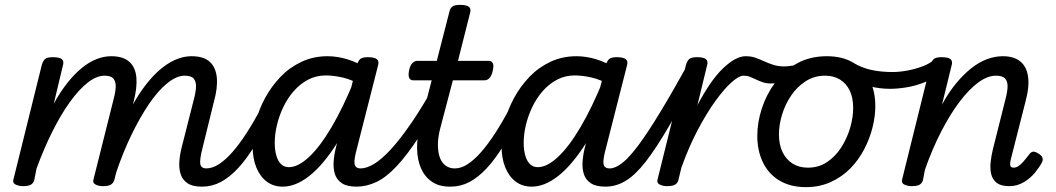

<svg xmlns="http://www.w3.org/2000/svg" viewBox="-20 -750 4338 789"><path d="M809 17Q771 17 750.5 3Q730 -11 722.5 -34Q715 -57 717 -85.5Q719 -114 726 -142L778 -347Q785 -374 785.5 -394.5Q786 -415 776 -427Q766 -439 739 -439Q706 -439 668 -408.5Q630 -378 592.5 -323Q555 -268 519.5 -194.5Q484 -121 455 -34L417 -33Q448 -152 488 -243Q528 -334 574.5 -395.5Q621 -457 670 -488Q719 -519 767 -519Q817 -519 842 -496Q867 -473 871 -431Q875 -389 859 -332L813 -145Q800 -95 803 -76.5Q806 -58 828 -58Q842 -58 849 -46.5Q856 -35 854 -20.5Q852 -6 841 5.5Q830 17 809 17ZM74 15Q57 15 43.5 8Q30 1 36 -16L152 -484Q158 -503 167.5 -509Q177 -515 197 -515Q226 -515 235 -506Q244 -497 238 -479L201 -324Q228 -373 257 -409.5Q286 -446 316 -470.5Q346 -495 376.5 -507Q407 -519 437 -519Q486 -519 511.5 -496Q537 -473 540.5 -431Q544 -389 529 -332L450 -11Q446 2 436 8.5Q426 15 403 15Q385 15 372 8Q359 1 365 -16L448 -347Q455 -374 455.5 -394.5Q456 -415 446 -427Q436 -439 409 -439Q377 -439 340.5 -410.5Q304 -382 267 -330.5Q230 -279 195 -209Q160 -139 130 -57L121 -11Q118 2 107.5 8.5Q97 15 74 15Z M810 17Q796 17 789 5.5Q782 -6 783.5 -20.5Q785 -35 796 -46.5Q807 -58 828 -58Q853 -58 880 -75.5Q907 -93 935.5 -125.5Q964 -158 994 -204.5Q1024 -251 1054 -308Q1062 -321 1075.5 -320Q1089 -319 1098.5 -309.5Q1108 -300 1101 -286Q1063 -211 1028 -153.5Q993 -96 958 -58.5Q923 -21 887 -2Q851 17 810 17Z M1142 17Q1104 17 1076.5 -3.5Q1049 -24 1033.5 -61.5Q1018 -99 1018 -151Q1018 -198 1031 -249.5Q1044 -301 1070 -348.5Q1096 -396 1133 -434.5Q1170 -473 1219 -496Q1268 -519 1326 -519Q1366 -519 1408.5 -506Q1451 -493 1487 -468L1473 -396Q1426 -423 1388 -431.5Q1350 -440 1319 -440Q1279 -440 1246 -422.5Q1213 -405 1187.5 -376Q1162 -347 1144.5 -310.5Q1127 -274 1118 -236Q1109 -198 1109 -163Q1109 -134 1115.5 -111Q1122 -88 1135 -75.5Q1148 -63 1167 -63Q1205 -63 1250 -105Q1295 -147 1342.5 -227.5Q1390 -308 1436 -421L1469 -375Q1418 -244 1362 -157Q1306 -70 1250.5 -26.5Q1195 17 1142 17ZM1445 17Q1406 17 1385 3Q1364 -11 1356.5 -34Q1349 -57 1351 -85.5Q1353 -114 1360 -142L1447 -484Q1453 -503 1462.5 -509Q1472 -515 1491 -515Q1520 -515 1529.5 -506Q1539 -497 1533 -479L1448 -145Q1434 -95 1437 -76.5Q1440 -58 1462 -58Q1476 -58 1483 -46.5Q1490 -35 1488.5 -20.5Q1487 -6 1476.5 5.5Q1466 17 1445 17Z M1445 17Q1431 17 1424 5.5Q1417 -6 1418.5 -20.5Q1420 -35 1431 -46.5Q1442 -58 1463 -58Q1486 -58 1516.5 -76Q1547 -94 1585.5 -135.5Q1624 -177 1672 -247Q1720 -317 1777 -421Q1785 -435 1799.5 -433.5Q1814 -432 1823 -422Q1832 -412 1825 -398Q1759 -275 1706.5 -194.5Q1654 -114 1610.5 -67.5Q1567 -21 1526.5 -2Q1486 17 1445 17Z M1829 17Q1784 17 1754.5 -3.5Q1725 -24 1710 -58.5Q1695 -93 1694 -138Q1693 -183 1705 -231L1754 -420H1678Q1666 -420 1661.5 -430Q1657 -440 1661 -460Q1665 -481 1674.5 -490.5Q1684 -500 1695 -500H1775L1826 -699Q1830 -718 1840 -724Q1850 -730 1870 -730Q1899 -730 1908 -721Q1917 -712 1911 -694L1862 -500H1988Q2000 -500 2005 -490.5Q2010 -481 2005 -460Q2001 -440 1992 -430Q1983 -420 1971 -420H1841L1790 -226Q1779 -185 1779.5 -153Q1780 -121 1788.5 -100Q1797 -79 1812.5 -68.5Q1828 -58 1848 -58Q1862 -58 1869 -46.5Q1876 -35 1874 -20.5Q1872 -6 1861 5.5Q1850 17 1829 17Z M1832 17Q1818 17 1811 5.5Q1804 -6 1805.5 -20.5Q1807 -35 1818 -46.5Q1829 -58 1850 -58Q1875 -58 1902 -75.5Q1929 -93 1957.5 -125.5Q1986 -158 2016 -204.5Q2046 -251 2076 -308Q2084 -321 2097.5 -320Q2111 -319 2120.5 -309.5Q2130 -300 2123 -286Q2085 -211 2050 -153.5Q2015 -96 1980 -58.5Q1945 -21 1909 -2Q1873 17 1832 17Z M2165 17Q2127 17 2099.5 -3.5Q2072 -24 2056.5 -61.5Q2041 -99 2041 -151Q2041 -198 2054 -249.5Q2067 -301 2093 -348.5Q2119 -396 2156 -434.5Q2193 -473 2242 -496Q2291 -519 2349 -519Q2389 -519 2431.5 -506Q2474 -493 2510 -468L2496 -396Q2449 -423 2411 -431.5Q2373 -440 2342 -440Q2302 -440 2269 -422.5Q2236 -405 2210.5 -376Q2185 -347 2167.5 -310.5Q2150 -274 2141 -236Q2132 -198 2132 -163Q2132 -134 2138.5 -111Q2145 -88 2158 -75.5Q2171 -63 2190 -63Q2228 -63 2273 -105Q2318 -147 2365.5 -227.5Q2413 -308 2459 -421L2492 -375Q2441 -244 2385 -157Q2329 -70 2273.5 -26.5Q2218 17 2165 17ZM2468 17Q2429 17 2408 3Q2387 -11 2379.5 -34Q2372 -57 2374 -85.5Q2376 -114 2383 -142L2470 -484Q2476 -503 2485.5 -509Q2495 -515 2514 -515Q2543 -515 2552.5 -506Q2562 -497 2556 -479L2471 -145Q2457 -95 2460 -76.5Q2463 -58 2485 -58Q2499 -58 2506 -46.5Q2513 -35 2511.5 -20.5Q2510 -6 2499.5 5.5Q2489 17 2468 17Z M2468 17Q2454 17 2447 5.5Q2440 -6 2441.5 -20.5Q2443 -35 2454 -46.5Q2465 -58 2486 -58Q2509 -58 2538 -81Q2567 -104 2604.5 -154.5Q2642 -205 2693 -289Q2744 -373 2811 -494Q2819 -508 2833 -506.5Q2847 -505 2857 -495Q2867 -485 2859 -472Q2786 -329 2731 -234.5Q2676 -140 2633 -85Q2590 -30 2550.5 -6.5Q2511 17 2468 17Z M2721 15Q2704 15 2690.5 8Q2677 1 2683 -16L2799 -484Q2805 -503 2814.5 -509Q2824 -515 2844 -515Q2873 -515 2882 -506Q2891 -497 2885 -479L2846 -318Q2872 -367 2898 -405Q2924 -443 2950.5 -468.5Q2977 -494 3000.5 -506.5Q3024 -519 3043 -519Q3062 -519 3070 -507Q3078 -495 3076.5 -479Q3075 -463 3064.5 -451Q3054 -439 3035 -439Q3017 -439 2986.5 -412Q2956 -385 2919.5 -334.5Q2883 -284 2846.5 -214.5Q2810 -145 2780 -61L2768 -11Q2765 2 2754.5 8.5Q2744 15 2721 15Z M3147 -407Q3129 -407 3114.5 -412Q3100 -417 3086.5 -423.5Q3073 -430 3061.5 -434.5Q3050 -439 3036 -439Q3017 -439 3009 -451Q3001 -463 3002 -479Q3003 -495 3014 -507Q3025 -519 3044 -519Q3067 -519 3085 -512.5Q3103 -506 3120.5 -498Q3138 -490 3158 -483.5Q3178 -477 3204 -477Q3217 -477 3238.5 -480.5Q3260 -484 3270 -488Q3280 -494 3287.5 -489.5Q3295 -485 3298.5 -475.5Q3302 -466 3300.5 -457Q3299 -448 3288 -444Q3271 -435 3247 -426.5Q3223 -418 3197 -412.5Q3171 -407 3147 -407Z M3292 19Q3229 19 3184 -7.5Q3139 -34 3115.5 -82Q3092 -130 3092 -192Q3092 -247 3110.5 -304Q3129 -361 3165 -410Q3201 -459 3254.5 -489Q3308 -519 3378 -519Q3441 -519 3485.5 -493Q3530 -467 3553.5 -421Q3577 -375 3577 -314Q3577 -272 3565.5 -226Q3554 -180 3531 -136Q3508 -92 3474 -57.5Q3440 -23 3394 -2Q3348 19 3292 19ZM3300 -61Q3345 -61 3379.5 -84.5Q3414 -108 3437.5 -145Q3461 -182 3473.5 -224.5Q3486 -267 3486 -306Q3486 -348 3472 -377.5Q3458 -407 3432 -423Q3406 -439 3371 -439Q3326 -439 3290.5 -416Q3255 -393 3230.5 -356.5Q3206 -320 3193.5 -278Q3181 -236 3181 -198Q3181 -155 3196 -124.5Q3211 -94 3237.5 -77.5Q3264 -61 3300 -61Z M3637 -385Q3596 -385 3552.5 -395.5Q3509 -406 3455 -439Q3445 -445 3444.5 -456Q3444 -467 3449 -478.5Q3454 -490 3463.5 -495Q3473 -500 3483 -494Q3521 -471 3561 -462.5Q3601 -454 3647 -454Q3676 -454 3708.5 -460Q3741 -466 3771.5 -477.5Q3802 -489 3822 -507Q3832 -516 3842 -511.5Q3852 -507 3858.5 -496.5Q3865 -486 3864 -473.5Q3863 -461 3852 -453Q3818 -427 3780 -412Q3742 -397 3705 -391Q3668 -385 3637 -385Z M4127 15Q4093 15 4075.5 1Q4058 -13 4053 -35.5Q4048 -58 4051 -84.5Q4054 -111 4060 -136L4113 -347Q4120 -374 4120.5 -394.5Q4121 -415 4110.5 -427Q4100 -439 4073 -439Q4038 -439 4000 -411Q3962 -383 3923 -331.5Q3884 -280 3847.5 -209Q3811 -138 3781 -53L3773 -11Q3770 2 3759.5 8.5Q3749 15 3726 15Q3709 15 3695.5 8Q3682 1 3688 -16L3804 -484Q3810 -503 3819.5 -509Q3829 -515 3849 -515Q3878 -515 3887 -506Q3896 -497 3890 -479L3851 -320Q3878 -370 3909 -407.5Q3940 -445 3972 -470Q4004 -495 4036.5 -507Q4069 -519 4101 -519Q4145 -519 4171.5 -498.5Q4198 -478 4204.5 -436.5Q4211 -395 4194 -332L4136 -104Q4131 -86 4131 -76.5Q4131 -67 4135 -64Q4139 -61 4145 -61Q4155 -61 4164.5 -67Q4174 -73 4185 -85.5Q4196 -98 4209 -115Q4216 -125 4224 -126.5Q4232 -128 4244 -121Q4260 -112 4263.5 -102.5Q4267 -93 4262 -83Q4252 -64 4233.5 -41Q4215 -18 4187.5 -1.5Q4160 15 4127 15Z"/></svg>

Font: Playwrite IS
Style: Regular
Weight: 400
Designer: Veronika Burian, José Scaglione
Foundry: TypeTogether
Version: Version 1.002